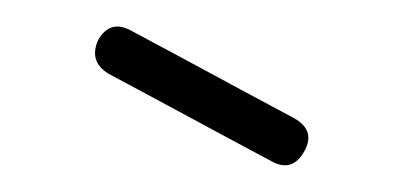

<svg xmlns="http://www.w3.org/2000/svg" viewBox="-20 -671 297 143"><path d="M78 -648 162 -603 115 -628 199 -583Q215 -574 207 -559Q198 -542 182 -551L98 -596L145 -571L61 -616Q46 -625 53 -641Q62 -657 78 -648Z"/></svg>

Font: Aaram
Style: Regular
Weight: 400
Designer: Tharique Azeez
Foundry: Tharique Azeez
Version: Version 1.7